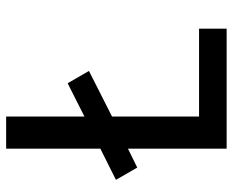

<svg xmlns="http://www.w3.org/2000/svg" viewBox="-88 -688 775 640"><g transform="rotate(-90 300.0 -367.5)"><path d="M125 0V-329L62 -298L21 -369L125 -421V-735H232V-474L343 -530L384 -459L232 -382V-92H525V0Z"/></g></svg>

Font: Iosevka Curly SmBdEx
Style: Regular
Weight: 600
Width: 7
Monospace: yes
Designer: Belleve Invis
Foundry: Belleve Invis
Version: Version 11.1.0; ttfautohint (v1.8.3)